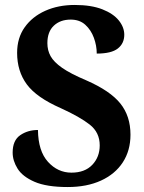

<svg xmlns="http://www.w3.org/2000/svg" viewBox="-20 -744 581 774"><path d="M253 10Q168 10 119.5 -11Q71 -32 51 -64Q31 -96 31 -129Q31 -178 61.5 -199Q92 -220 133 -220Q134 -135 173.5 -91.5Q213 -48 268 -48Q322 -48 352 -79.5Q382 -111 382 -158Q382 -210 342 -241.5Q302 -273 225 -308Q127 -351 88 -404Q49 -457 49 -531Q49 -591 79.5 -634Q110 -677 162.5 -700.5Q215 -724 281 -724Q348 -724 392.5 -706.5Q437 -689 459 -661.5Q481 -634 481 -604Q481 -569 455 -548.5Q429 -528 370 -528Q370 -560 358.5 -591.5Q347 -623 324 -644Q301 -665 265 -665Q223 -665 197 -640.5Q171 -616 171 -570Q171 -541 184 -517.5Q197 -494 230.5 -470.5Q264 -447 328 -420Q424 -378 465 -327Q506 -276 506 -201Q506 -137 475 -89.5Q444 -42 387 -16Q330 10 253 10Z"/></svg>

Font: Noto Serif Khmer SemiCondensed
Style: Bold
Weight: 700
Width: 4
Designer: Danh Hong and the Monotype Design Team
Foundry: Monotype Imaging Inc.
Version: Version 2.004; ttfautohint (v1.8.4.7-5d5b)